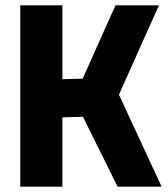

<svg xmlns="http://www.w3.org/2000/svg" viewBox="-20 -700 630 720"><path d="M56 0V-680H214V-403L290 -405L413 -680H576L426 -345L586 0H421L291 -262L214 -260V0Z"/></svg>

Font: Cairo ExtraBold
Style: Regular
Weight: 800
Designer: Mohamed Gaber, Accademia di Belle Arti di Urbino
Foundry: Kief Type Foundry, Accademia di Belle Arti di Urbino
Version: Version 3.117